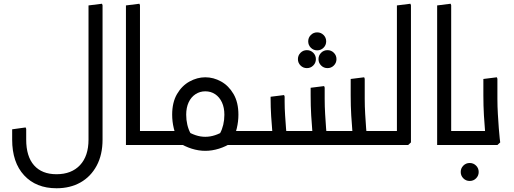

<svg xmlns="http://www.w3.org/2000/svg" viewBox="-20 -775 2748 1026"><path d="M453 -212V-746L525 -755L528 -747V-212ZM282 231Q173 231 109 162Q45 93 45 -29H120Q120 61 162 108.5Q204 156 282 156Q362 156 407.5 107.5Q453 59 453 -29H528Q528 52 496.5 110.5Q465 169 410 200Q355 231 282 231ZM45 -29V-84L117 -94L120 -86V-29ZM453 -29V-353L525 -362L528 -354V-29Z M728 0 653 -1V-746L725 -755L728 -747ZM653 0V-75H814V0ZM814 0V-75Q826 -75 830 -65Q834 -55 834 -38Q834 -22 830 -11Q826 0 814 0Z M932 -27Q917 -54 908.5 -90Q900 -126 900 -162Q900 -228 926 -272.5Q952 -317 993 -339.5Q1034 -362 1077 -362Q1121 -362 1161.5 -339.5Q1202 -317 1228 -272.5Q1254 -228 1254 -162Q1254 -126 1245.5 -90Q1237 -54 1222 -27L1156 -63Q1167 -83 1173 -108.5Q1179 -134 1179 -162Q1179 -200 1166 -228Q1153 -256 1130 -271.5Q1107 -287 1077 -287Q1048 -287 1024.5 -271.5Q1001 -256 988 -228Q975 -200 975 -162Q975 -134 981 -108.5Q987 -83 998 -63ZM814 0V-75H983V0ZM1077 31Q1041 31 1004.5 19.5Q968 8 933 -14L974 -77Q1000 -61 1025.5 -52.5Q1051 -44 1077 -44Q1103 -44 1129 -52.5Q1155 -61 1180 -77L1221 -14Q1187 8 1150 19.5Q1113 31 1077 31ZM1171 0V-75H1340V0ZM814 0Q803 0 798.5 -11Q794 -22 794 -38Q794 -55 798.5 -65Q803 -75 814 -75ZM1340 0V-75Q1352 -75 1356 -65Q1360 -55 1360 -38Q1360 -22 1356 -11Q1352 0 1340 0Z M1620 -411Q1600 -411 1586 -425Q1572 -439 1572 -459Q1572 -479 1586 -493Q1600 -507 1620 -507Q1640 -507 1654 -493Q1668 -479 1668 -459Q1668 -439 1654 -425Q1640 -411 1620 -411ZM1730 -411Q1710 -411 1696 -425Q1682 -439 1682 -459Q1682 -479 1696 -493Q1710 -507 1730 -507Q1750 -507 1764 -493Q1778 -479 1778 -459Q1778 -439 1764 -425Q1750 -411 1730 -411ZM1675 -506Q1655 -506 1641 -520Q1627 -534 1627 -554Q1627 -574 1641 -588Q1655 -602 1675 -602Q1695 -602 1709 -588Q1723 -574 1723 -554Q1723 -534 1709 -520Q1695 -506 1675 -506Z M1918 0V-75H2015V0ZM2015 0V-75Q2027 -75 2031 -65Q2035 -55 2035 -38Q2035 -22 2031 -11Q2027 0 2015 0ZM1340 0V-75H1874V0ZM1649 0 1652 -42Q1652 -42 1649 -74.5Q1646 -107 1643 -158Q1640 -209 1640 -265V-306L1712 -315L1715 -307V-247Q1715 -206 1717.5 -165Q1720 -124 1722.5 -89.5Q1725 -55 1727.5 -34.5Q1730 -14 1730 -14L1715 0ZM1435 0 1438 -42Q1438 -42 1435 -74Q1432 -106 1429 -154Q1426 -202 1426 -250V-258L1498 -267L1501 -259V-232Q1501 -197 1503.5 -159Q1506 -121 1508.5 -88Q1511 -55 1513.5 -34.5Q1516 -14 1516 -14L1501 0ZM1863 0 1866 -42Q1866 -42 1863 -74.5Q1860 -107 1857 -158Q1854 -209 1854 -265V-353L1926 -362L1929 -354V-247Q1929 -206 1931.5 -165Q1934 -124 1936.5 -89.5Q1939 -55 1941.5 -34.5Q1944 -14 1944 -14L1929 0ZM1340 0Q1329 0 1324.5 -11Q1320 -22 1320 -38Q1320 -55 1324.5 -65Q1329 -75 1340 -75Z M2101 0V-746L2173 -755L2176 -747V-14L2161 0ZM2015 0V-75H2135V0ZM2015 0Q2004 0 1999.5 -11Q1995 -22 1995 -38Q1995 -55 1999.5 -65Q2004 -75 2015 -75Z M2391 0 2316 -1V-746L2388 -755L2391 -747ZM2316 0V-75H2477V0ZM2477 0V-75Q2489 -75 2493 -65Q2497 -55 2497 -38Q2497 -22 2493 -11Q2489 0 2477 0Z M2490 192Q2470 192 2456 178Q2442 164 2442 144Q2442 124 2456 110Q2470 96 2490 96Q2510 96 2524 110Q2538 124 2538 144Q2538 164 2524 178Q2510 192 2490 192Z M2572 0 2575 -42Q2575 -42 2572 -74.5Q2569 -107 2566 -158Q2563 -209 2563 -265V-353L2635 -362L2638 -354V-247Q2638 -206 2640.5 -165Q2643 -124 2645.5 -89.5Q2648 -55 2650.5 -34.5Q2653 -14 2653 -14L2638 0ZM2477 0V-75H2583V0ZM2477 0Q2466 0 2461.5 -11Q2457 -22 2457 -38Q2457 -55 2461.5 -65Q2466 -75 2477 -75Z"/></svg>

Font: Fustat
Style: Regular
Weight: 400
Designer: Mohamed Gaber, Khaled Hosny, Laura Garcia Mut
Foundry: Kief Type Foundry, Alif Type Foundry, Hard Type Foundry
Version: Version 1.007